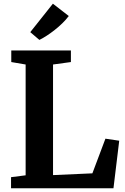

<svg xmlns="http://www.w3.org/2000/svg" viewBox="-20 -1015 676 1035"><path d="M39.5 0V-59.9L118.2 -70V-667.3L40.8 -680.5V-743H362.2V-680.5L265.9 -667.3V-71.1L478 -80.6L548.3 -267.4L622.7 -256.5L591.6 0ZM192.1 -800 143.2 -841.7 265.1 -995.1 350.7 -928.7Q336 -908.9 316.4 -889.9Q296.9 -870.8 275.2 -853.8Q253.6 -836.7 232.5 -823Q211.3 -809.2 192.7 -800Z"/></svg>

Font: Merriweather Light
Style: Regular
Weight: 300
Designer: Eben Sorkin
Foundry: Eben Sorkin
Version: Version 2.100